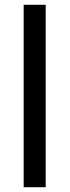

<svg xmlns="http://www.w3.org/2000/svg" viewBox="-20 -783 291 803"><path d="M171 0H79V-763H171Z"/></svg>

Font: Open Sauce Sans
Style: Regular
Weight: 400
Designer: Alfredo Marco Pradil
Foundry: Creative Sauce Fz LLC
Version: Version 1.477